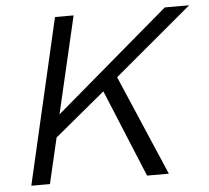

<svg xmlns="http://www.w3.org/2000/svg" viewBox="-50 -744 869 798"><g transform="rotate(-5 384.0 -345.0)"><path d="M48.8 0 208 -689.9H285.6L191.4 -285.2L666 -689.9H767.6L443.4 -418L622.6 0H531.7L381.3 -364.7L170.9 -190.4L126.5 0Z"/></g></svg>

Font: HK Grotesk Italic
Style: Regular
Weight: 400
Italic angle: -13°
Designer: Alfredo Marco Pradil and Stefan Peev
Foundry: Hanken Design Co.
Version: Version 1.000;PS 001.000;hotconv 1.0.88;makeotf.lib2.5.64775